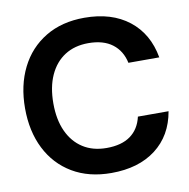

<svg xmlns="http://www.w3.org/2000/svg" viewBox="-81 -791 866 882"><g transform="rotate(-10 352.5 -350.0)"><path d="M369 12Q264 12 187.5 -33.5Q111 -79 70 -160.5Q29 -242 29 -349Q29 -456 70 -538Q111 -620 187.5 -666Q264 -712 369 -712Q496 -712 576.5 -649Q657 -586 677 -473H533Q521 -530 479 -562Q437 -594 367 -594Q303 -594 257 -564.5Q211 -535 186 -480Q161 -425 161 -349Q161 -273 186 -218.5Q211 -164 257 -134.5Q303 -105 367 -105Q437 -105 478.5 -135Q520 -165 533 -222H676Q657 -111 576.5 -49.5Q496 12 369 12Z"/></g></svg>

Font: Host Grotesk Light
Style: Bold
Weight: 700
Version: Version 1.003